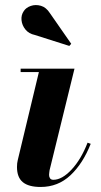

<svg xmlns="http://www.w3.org/2000/svg" viewBox="-20 -733 402 763"><path d="M118.5 -594Q94.5 -599 81 -615.8Q67.5 -632.5 65.5 -652.8Q63.5 -673 74.5 -689Q83.5 -703 102.5 -709.5Q121.5 -716 142.5 -710Q163.5 -704 178.5 -680.5L263 -559L255.5 -550.5ZM340.5 -161.5Q309.5 -83 260 -36.5Q210.5 10 141.5 10Q94 10 70.8 -9Q47.5 -28 47.5 -69.5Q47.5 -84.5 50.5 -96.5L134.5 -446.5H62V-460H276L177 -56.5Q176.5 -52 175.8 -47Q175 -42 175 -38Q175 -30 179 -24.2Q183 -18.5 192 -18.5Q226.5 -18.5 264.5 -59.2Q302.5 -100 328 -166Z"/></svg>

Font: Bodoni* 16pt
Style: Bold Italic
Weight: 700
Italic angle: -13°
Version: Version 2.3